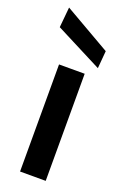

<svg xmlns="http://www.w3.org/2000/svg" viewBox="-146 -797 546 844"><g transform="rotate(20 126.5 -375.5)"><path d="M67 0V-501H187V0ZM233 -544 14 -656 23 -751 240 -626Z"/></g></svg>

Font: DM Sans 18pt SemiBold
Style: Regular
Weight: 600
Designer: Colophon Foundry, Jonny Pinhorn
Foundry: Colophon Foundry
Version: Version 4.004;gftools[0.9.30]